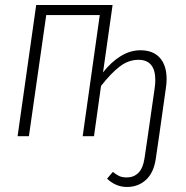

<svg xmlns="http://www.w3.org/2000/svg" viewBox="-20 -542 742 764"><path d="M643 -227Q643 -211 640 -191L613 0L600 89Q592 145 561 173.5Q530 202 485 202Q441 202 406 169L429 142Q444 154 455.5 159Q467 164 485 164Q512 164 530.5 146Q549 128 555 88L568 0L595 -188Q598 -208 598 -223Q598 -304 531 -304Q491 -304 456 -277Q421 -250 382 -200L354 0H309L377 -482H164L95 0H50L124 -522H428L390 -254Q422 -295 460 -318.5Q498 -342 539 -342Q589 -342 616 -312Q643 -282 643 -227Z"/></svg>

Font: Fira Sans Extra Condensed ExtraLight
Style: Italic
Weight: 275
Width: 3
Italic angle: -8°
Designer: Carrois Corporate & Edenspiekermann AG
Foundry: Carrois Corporate GbR & Edenspiekermann AG
Version: Version 4.203